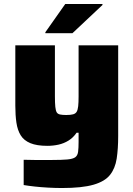

<svg xmlns="http://www.w3.org/2000/svg" viewBox="-20 -738 670 965"><path d="M292 207Q258 207 222 205Q186 203 154 199.5Q122 196 99 192V65Q128 66 152.5 66Q177 66 199.5 66Q222 66 243 66Q291 66 318.5 63.5Q346 61 358 52.5Q370 44 372.5 25Q375 6 375 -25V-71H365Q348 -46 324.5 -31.5Q301 -17 274 -11Q247 -5 218 -5Q165 -5 132.5 -18.5Q100 -32 84 -58Q68 -84 62.5 -121.5Q57 -159 57 -207V-510H256V-254Q256 -220 258 -201Q260 -182 265 -173.5Q270 -165 282 -162.5Q294 -160 313 -160Q335 -160 347.5 -163.5Q360 -167 365.5 -176.5Q371 -186 373 -204.5Q375 -223 375 -253V-510H574V-55Q574 10 566.5 59Q559 108 533 141Q507 174 449.5 190.5Q392 207 292 207ZM208 -571V-576L308 -718H495V-713L344 -571Z"/></svg>

Font: Saira SemiExpanded ExtraBold
Style: Regular
Weight: 800
Width: 6
Designer: Hector Gatti with collaboration of the Omnibus-Type team
Foundry: Omnibus-Type
Version: Version 1.101